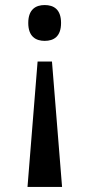

<svg xmlns="http://www.w3.org/2000/svg" viewBox="-20 -561 355 761"><path d="M157 -541C122 -541 92 -524 92 -470C92 -416 122 -399 157 -399C193 -399 222 -416 222 -470C222 -524 193 -541 157 -541ZM186 -317H129L89 180H226Z"/></svg>

Font: Noto Serif Myanmar Condensed SemiBold
Style: Regular
Weight: 600
Width: 3
Designer: Ben Mitchell and the Monotype Design Team
Foundry: Monotype Imaging Inc.
Version: Version 2.106